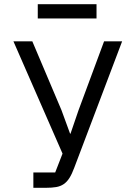

<svg xmlns="http://www.w3.org/2000/svg" viewBox="-20 -895 640 915"><path d="M139 -73H243L278 -163L44 -698H134L273 -370L314 -258H316L354 -369L476 -698H562L334 -96Q323 -66 311 -47Q299 -28 283.5 -17.5Q268 -7 247.5 -3.5Q227 0 199 0H139ZM160 -875H440V-807H160Z"/></svg>

Font: IBM Plaex Mono
Style: Regular
Weight: 400
Designer: Mike Abbink, Paul van der Laan, Pieter van Rosmalen
Foundry: Bold Monday
Version: Version 2.003